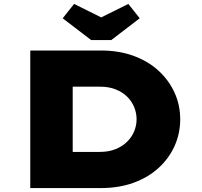

<svg xmlns="http://www.w3.org/2000/svg" viewBox="-20 -957 1028 977"><path d="M134 0V-700H493Q586 -700 660.5 -672.5Q735 -645 787.5 -596.5Q840 -548 868.5 -485Q897 -422 897 -350Q897 -278 868.5 -214.5Q840 -151 787 -102.5Q734 -54 659.5 -27Q585 0 493 0ZM350 -133 313 -184H488Q534 -184 569 -198.5Q604 -213 627.5 -236.5Q651 -260 663 -289.5Q675 -319 675 -350Q675 -382 663 -411.5Q651 -441 627.5 -464.5Q604 -488 569 -502Q534 -516 488 -516H310L350 -565ZM444 -753 299 -864 357 -937 510 -861H480L633 -937L691 -864L546 -753Z"/></svg>

Font: Lexend Mega Black
Style: Regular
Weight: 900
Version: Version 1.007